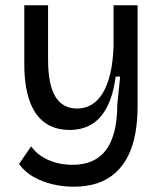

<svg xmlns="http://www.w3.org/2000/svg" viewBox="-20 -537 613 727"><path d="M258 170Q218 170 178.5 160.5Q139 151 106.5 132.5Q74 114 52 84L98 17Q122 51 163.5 69Q205 87 254 87Q312 87 349.5 61.5Q387 36 405.5 -15Q424 -66 424 -140L435 -247H418Q408 -173 383.5 -128.5Q359 -84 324 -64.5Q289 -45 244 -45Q187 -45 148.5 -73.5Q110 -102 91 -158Q72 -214 72 -294V-517H162V-312Q162 -217 189.5 -171.5Q217 -126 272 -126Q302 -126 326.5 -140.5Q351 -155 369 -184.5Q387 -214 397.5 -258.5Q408 -303 410 -363V-517H501V-136Q501 -80 492.5 -32.5Q484 15 465.5 52.5Q447 90 418 116.5Q389 143 349.5 156.5Q310 170 258 170Z"/></svg>

Font: Bricolage Grotesque 28pt
Style: Regular
Weight: 400
Version: Version 1.001;gftools[0.9.33.dev8+g029e19f]